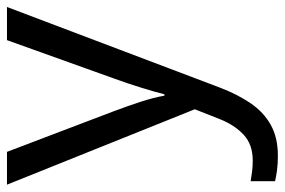

<svg xmlns="http://www.w3.org/2000/svg" viewBox="-153 -423 816 550"><g transform="rotate(-90 255.0 -148.0)"><path d="M84 240Q60 240 42 237.5Q24 235 11 232V162Q22 164 37.5 166Q53 168 70 168Q116 168 144 142Q172 116 189 73L217 2L1 -536H95L211 -231Q226 -191 238 -154.5Q250 -118 256 -85H260Q266 -110 278.5 -150.5Q291 -191 306 -232L415 -536H510L279 74Q260 124 234.5 161.5Q209 199 172.5 219.5Q136 240 84 240Z"/></g></svg>

Font: Noto Sans Symbols
Style: Regular
Weight: 400
Designer: Monotype Design Team
Foundry: Monotype Imaging Inc.
Version: Version 2.002